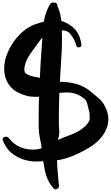

<svg xmlns="http://www.w3.org/2000/svg" viewBox="-28 -1489 868 1496"><path d="M566.4 -1133.8Q556.6 -1174.8 527.3 -1214.8Q499 -1255.9 449.2 -1252Q418.9 -1249 375 -1238.3Q332 -1227.5 309.6 -1204.1Q287.1 -1180.7 267.6 -1152.3Q249 -1125 227.5 -1096.7Q210 -1074.2 194.3 -1047.9Q177.7 -1021.5 169.9 -994.1Q165 -978.5 163.1 -965.8Q160.2 -953.1 162.1 -938.5Q162.1 -937.5 165 -929.7Q168.9 -920.9 166 -923.8Q184.6 -905.3 212.9 -897.5Q242.2 -889.6 270.5 -884.8Q286.1 -881.8 299.8 -877.9Q312.5 -873 325.2 -862.3Q338.9 -850.6 323.2 -858.4Q308.6 -867.2 332 -862.3Q349.6 -859.4 367.2 -856.4Q384.8 -853.5 403.3 -853.5Q440.4 -852.5 477.5 -850.6Q514.6 -847.7 550.8 -838.9Q589.8 -830.1 623 -812.5Q656.2 -795.9 686.5 -769.5Q716.8 -744.1 746.1 -718.8Q774.4 -693.4 792 -656.2Q816.4 -606.4 816.4 -561.5Q816.4 -558.6 816.4 -555.7Q814.5 -508.8 793.9 -468.8Q754.9 -392.6 669.9 -340.8Q585 -289.1 505.9 -261.7Q474.6 -251 436.5 -243.2Q399.4 -236.3 365.2 -236.3Q331.1 -236.3 295.9 -232.4Q277.3 -230.5 258.8 -230.5Q243.2 -230.5 226.6 -231.4Q146.5 -239.3 86.9 -278.3Q26.4 -316.4 -4.9 -392.6Q-7.8 -398.4 -7.8 -403.3Q-7.8 -416 7.8 -421.9Q29.3 -428.7 42 -412.1Q78.1 -363.3 133.8 -340.8Q189.5 -319.3 250 -324.2Q296.9 -328.1 334 -352.5Q372.1 -376 414.1 -394.5Q470.7 -419.9 532.2 -442.4Q593.8 -465.8 637.7 -507.8Q654.3 -524.4 663.1 -540Q672.9 -555.7 670.9 -581.1Q670.9 -595.7 668.9 -610.4Q667 -624 662.1 -638.7Q658.2 -654.3 652.3 -678.7Q646.5 -704.1 633.8 -714.8Q571.3 -770.5 490.2 -768.6Q409.2 -766.6 333 -755.9Q312.5 -752 294.9 -743.2Q277.3 -734.4 253.9 -734.4Q233.4 -734.4 213.9 -736.3Q193.4 -738.3 173.8 -744.1Q138.7 -754.9 106.4 -771.5Q74.2 -788.1 50.8 -817.4Q17.6 -857.4 8.8 -907.2Q0 -956.1 9.8 -1007.8Q15.6 -1041 29.3 -1073.2Q42 -1106.4 60.5 -1136.7Q94.7 -1193.4 142.6 -1236.3Q191.4 -1280.3 243.2 -1298.8Q301.8 -1319.3 357.4 -1331.1Q375 -1335 392.6 -1335Q431.6 -1335 473.6 -1317.4Q534.2 -1291 566.4 -1249Q598.6 -1206.1 606.4 -1139.6Q608.4 -1122.1 589.8 -1120.1Q571.3 -1117.2 566.4 -1133.8ZM418 -1436.5Q416 -1432.6 414.1 -1429.7Q412.1 -1425.8 410.2 -1421.9Q406.2 -1413.1 395.5 -1409.2Q383.8 -1406.2 376 -1412.1Q375 -1412.1 374 -1413.1Q373 -1414.1 372.1 -1414.1Q381.8 -1424.8 391.6 -1434.6Q401.4 -1445.3 411.1 -1455.1Q434.6 -1414.1 442.4 -1374Q451.2 -1335 453.1 -1288.1Q455.1 -1240.2 455.1 -1191.4Q455.1 -1186.5 455.1 -1181.6Q455.1 -1138.7 453.1 -1095.7Q447.3 -999 441.4 -902.3Q435.5 -805.7 432.6 -709Q431.6 -660.2 430.7 -612.3Q430.7 -563.5 430.7 -514.6Q431.6 -494.1 433.6 -471.7Q435.5 -450.2 430.7 -429.7Q426.8 -411.1 421.9 -392.6Q418 -374 417 -355.5Q413.1 -275.4 418 -197.3Q422.9 -119.1 431.6 -40Q432.6 -24.4 416 -16.6Q409.2 -13.7 404.3 -13.7Q394.5 -13.7 388.7 -21.5Q360.4 -54.7 345.7 -86.9Q330.1 -119.1 321.3 -162.1Q313.5 -201.2 307.6 -241.2Q301.8 -280.3 297.9 -320.3Q293.9 -364.3 284.2 -406.2Q274.4 -448.2 273.4 -492.2Q273.4 -530.3 273.4 -569.3Q273.4 -579.1 273.4 -589.8Q273.4 -638.7 274.4 -687.5Q278.3 -788.1 283.2 -890.6Q287.1 -992.2 294.9 -1092.8Q301.8 -1182.6 308.6 -1278.3Q315.4 -1375 360.4 -1454.1Q372.1 -1475.6 397.5 -1466.8Q422.9 -1457 415 -1432.6Q414.1 -1431.6 414.1 -1430.7Q413.1 -1429.7 413.1 -1428.7Q405.3 -1435.5 397.5 -1443.4Q388.7 -1451.2 380.9 -1459Q382.8 -1460.9 384.8 -1461.9Q386.7 -1462.9 388.7 -1464.8Q394.5 -1468.8 400.4 -1468.8Q407.2 -1468.8 413.1 -1461.9Q423.8 -1449.2 418 -1436.5Z"/></svg>

Font: Digory Doodles
Style: Regular
Weight: 400
Designer: Holds Worth Design
Version: Version 1.0